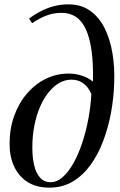

<svg xmlns="http://www.w3.org/2000/svg" viewBox="-20 -851 552 882"><path d="M206.5 11Q148.5 11 107.8 -14.2Q67 -39.5 45.5 -85Q24 -130.5 24 -190Q24 -259.5 45 -318.2Q66 -377 103.5 -420.8Q141 -464.5 190 -488.8Q239 -513 295 -513Q327.5 -513 357.2 -503Q387 -493 407 -476Q409 -560.5 400.2 -620.8Q391.5 -681 373.2 -719Q355 -757 327.2 -774.5Q299.5 -792 263 -792Q227.5 -792 195.2 -780.2Q163 -768.5 127.5 -744.5L113.5 -765.5Q138.5 -784.5 167.5 -799.5Q196.5 -814.5 228.2 -822.8Q260 -831 294 -831Q353 -831 394.2 -801.5Q435.5 -772 460.8 -721.2Q486 -670.5 496.8 -605.2Q507.5 -540 504.5 -468Q502.5 -401.5 490 -333.5Q477.5 -265.5 454.2 -203.8Q431 -142 396 -93.5Q361 -45 314 -17Q267 11 206.5 11ZM213 -14Q242 -14 268.5 -37.8Q295 -61.5 317.8 -102.2Q340.5 -143 357.8 -195Q375 -247 385.8 -304.2Q396.5 -361.5 399.5 -417Q396 -430 385 -445.8Q374 -461.5 354.8 -473.2Q335.5 -485 307.5 -485Q278.5 -485 252 -469.8Q225.5 -454.5 202.8 -426.2Q180 -398 163.5 -359.2Q147 -320.5 137.8 -273.5Q128.5 -226.5 128.5 -173Q128.5 -128.5 136.8 -92.5Q145 -56.5 163.8 -35.2Q182.5 -14 213 -14Z"/></svg>

Font: Merriweather 144pt
Style: Italic
Weight: 400
Italic angle: -7.8°
Version: Version 2.101